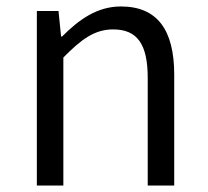

<svg xmlns="http://www.w3.org/2000/svg" viewBox="-20 -574 645 594"><path d="M94 0H176V-396C232 -453 273 -483 330 -483C405 -483 437 -437 437 -333V0H519V-343C519 -481 467 -554 354 -554C280 -554 224 -513 172 -461H169L161 -540H94Z"/></svg>

Font: Noto Sans JP DemiLight
Style: Regular
Weight: 350
Designer: Ryoko NISHIZUKA 西塚涼子 (kana, bopomofo & ideographs); Paul D. Hunt (Latin, Greek & Cyrillic); Sandoll Communications 산돌커뮤니
Foundry: Adobe
Version: Version 2.004;hotconv 1.0.118;makeotfexe 2.5.65603